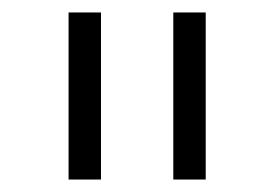

<svg xmlns="http://www.w3.org/2000/svg" viewBox="-20 -760 440 308"><path d="M90 -472V-740H142V-472ZM258 -472V-740H310V-472Z"/></svg>

Font: IBM Plex Thai Light
Style: Regular
Weight: 300
Designer: Mike Abbink, Paul van der Laan, Pieter van Rosmalen, Ben Mitchell, Mark Frömberg
Foundry: Bold Monday
Version: Version 1.0